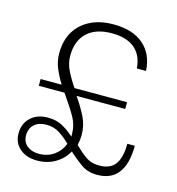

<svg xmlns="http://www.w3.org/2000/svg" viewBox="-94 -674 706 766"><g transform="rotate(15 259.0 -291.0)"><path d="M127 11Q83 11 55.5 -12.5Q28 -36 28 -75Q28 -116 55 -141Q82 -166 126 -166Q162 -166 189 -150.5Q216 -135 240 -112L233 -102Q234 -106 234.5 -112.5Q235 -119 235 -125Q235 -164 216 -197.5Q197 -231 163 -279H57V-307H144Q127 -334 114.5 -363.5Q102 -393 102 -426Q102 -478 124 -515Q146 -552 186.5 -572.5Q227 -593 282 -593Q362 -593 406.5 -554.5Q451 -516 455 -447H417Q413 -501 379.5 -529Q346 -557 285 -557Q219 -557 183 -523Q147 -489 147 -427Q147 -396 162 -366Q177 -336 197 -307H414V-279H213Q237 -245 255 -209.5Q273 -174 273 -134Q273 -123 271.5 -112Q270 -101 268 -91Q290 -69 314 -51.5Q338 -34 371 -34Q417 -34 437.5 -62Q458 -90 458 -147H489Q489 -73 460 -34.5Q431 4 373 4Q334 4 306 -16Q278 -36 252 -60Q235 -28 202 -8.5Q169 11 127 11ZM59 -75Q59 -48 78 -32.5Q97 -17 127 -17Q163 -17 189.5 -36Q216 -55 227 -85Q205 -107 181.5 -122Q158 -137 127 -137Q96 -137 77.5 -120.5Q59 -104 59 -75Z"/></g></svg>

Font: Rokkitt ExtraLight
Style: Regular
Weight: 250
Version: Version 3.103